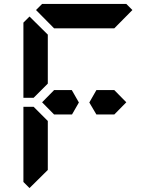

<svg xmlns="http://www.w3.org/2000/svg" viewBox="-20 -1020 856 976"><path d="M561 -562 622 -500 561 -438H501H470L434 -499L470 -562H501H515ZM154 -526 151 -523H99V-905L130 -936L223 -844V-698V-608V-595ZM223 -302V-156L130 -64L99 -95V-477H151L161 -467L223 -405V-392ZM163 -969 194 -1000H346H470H622L653 -969L561 -876H554H501H470H346H315H262H255ZM345 -562 381 -499 346 -438H315H255L194 -500L255 -562H301H315Z"/></svg>

Font: DSEG14 Classic Mini
Style: Bold
Weight: 700
Designer: Keshikan(Twitter:@keshinomi_88pro)
Version: Version 0.46